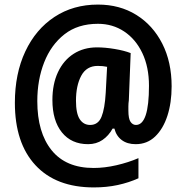

<svg xmlns="http://www.w3.org/2000/svg" viewBox="-20 -736 814 839"><path d="M730 -359Q730 -287 711.5 -230Q693 -173 658 -139.5Q623 -106 573 -106Q536 -106 512 -124Q488 -142 480 -174H472Q455 -143 428 -124.5Q401 -106 365 -106Q292 -106 250.5 -157.5Q209 -209 209 -299Q209 -369 233.5 -421Q258 -473 302 -501Q346 -529 404 -529Q439 -529 481 -522Q523 -515 551 -504L543 -298Q541 -284 541 -271Q541 -258 541 -253Q541 -217 550.5 -203.5Q560 -190 574 -190Q631 -190 631 -361Q631 -443 602 -504Q573 -565 522.5 -598.5Q472 -632 408 -632Q320 -632 261.5 -586Q203 -540 173 -463.5Q143 -387 143 -294Q143 -157 205.5 -79.5Q268 -2 389 -2Q437 -2 489 -14Q541 -26 585 -45V43Q543 62 494.5 72.5Q446 83 390 83Q225 83 135 -14Q45 -111 45 -287Q45 -414 90.5 -511Q136 -608 218 -662Q300 -716 408 -716Q503 -716 575.5 -671Q648 -626 689 -545.5Q730 -465 730 -359ZM312 -296Q312 -240 328.5 -215Q345 -190 374 -190Q409 -190 423.5 -225.5Q438 -261 442 -331L448 -444Q439 -446 429 -447Q419 -448 407 -448Q358 -448 335 -405Q312 -362 312 -296Z"/></svg>

Font: Noto Sans Sinhala UI Condensed
Style: Bold
Weight: 700
Width: 3
Designer: Jelle Bosma - Monotype Design Team
Foundry: Monotype Imaging Inc.
Version: Version 2.006; ttfautohint (v1.8.4.7-5d5b)